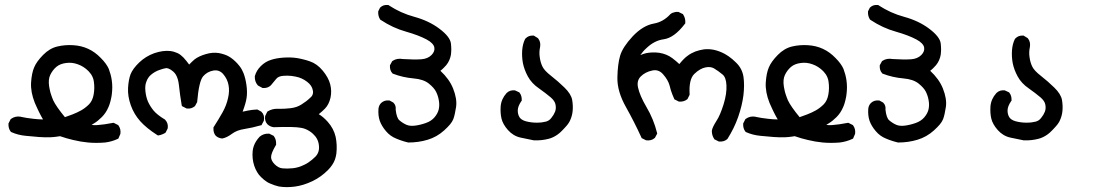

<svg xmlns="http://www.w3.org/2000/svg" viewBox="-20 -454 4540 784"><path d="M339.8 127.9Q309.1 125 279.3 117.7Q251.5 111.3 225.1 102.1Q218.8 103 212.4 104Q206.1 105 200 105.5Q193.8 106 187 106.4Q166 107.4 139.6 105.5Q114.3 103.5 85 100.6Q54.2 97.7 27.3 85.9L25.4 85L23.4 83Q18.6 76.7 16.4 68.8Q14.2 61 14.6 52.2V50.3L15.6 48.3L22.5 34.7L23.4 32.7L25.4 31.2Q42.5 19 64 22.5H64.5V22.9Q89.4 28.3 117.2 31.2Q126.5 32.2 136.5 33Q146.5 33.7 155.8 33.7Q151.9 27.3 148.2 20.5Q144.5 13.7 141.1 6.8Q137.7 0 134.5 -6.8Q131.3 -13.7 128.2 -20.5Q125 -27.3 122.1 -34.2Q104.5 -78.6 106.9 -117.2Q109.4 -155.8 119.6 -179.2Q129.4 -202.6 155.8 -229.5Q182.6 -256.8 214.4 -264.2Q245.1 -271.5 278.3 -269.5Q312 -267.6 340.1 -254.6Q368.2 -241.7 391.6 -217.3Q403.8 -205.1 411.9 -193.8Q419.9 -182.6 424.3 -172.4Q428.2 -162.1 431.4 -150.4Q434.6 -138.7 436.5 -125.5Q440.4 -98.6 436.5 -68.4Q436 -64.5 435.3 -60.3Q434.6 -56.2 433.6 -52Q432.6 -47.9 431.9 -44.2Q431.2 -40.5 429.9 -36.6Q428.7 -32.7 427.7 -29.3Q426.8 -25.9 425.3 -22.5Q423.8 -19 422.4 -15.6Q412.6 7.3 396 23.9Q388.2 31.7 380.1 38.3Q372.1 44.9 363.8 49.8Q359.4 52.7 354 55.7Q358.4 56.6 362.8 56.9Q367.2 57.1 371.3 57.1Q375.5 57.1 379.4 56.6Q392.1 55.7 407.5 53.5Q422.9 51.3 440.4 47.9L443.8 47.4L446.8 48.8L460.4 55.7L462.4 56.6L463.9 58.6Q474.1 72.8 471.7 91.8L471.2 93.3L470.7 94.7L464.8 108.4L463.4 111.8L460.4 113.3Q436.5 124.5 409.2 127.9Q372.1 130.9 339.8 127.9ZM275.9 13.2Q294.9 5.9 311.5 -3.4Q328.1 -12.7 343.8 -28.3Q357.9 -43 362.3 -67.4Q367.2 -93.8 363.3 -120.1Q362.8 -124.5 361.8 -128.4Q360.8 -132.3 359.4 -136Q357.9 -139.6 356.2 -143.3Q354.5 -147 352.1 -150.4Q349.6 -153.8 346.9 -157Q344.2 -160.2 341.3 -163.6Q321.8 -183.1 297.9 -191.4Q274.4 -200.2 250 -196.8Q225.6 -193.8 210.4 -181.2Q194.3 -167.5 185.1 -147.9Q176.3 -129.4 180.7 -101.1Q181.6 -95.2 182.9 -89.4Q184.1 -83.5 185.5 -77.6Q187 -71.8 189 -66.4Q190.9 -61 192.9 -55.4Q194.8 -49.8 197.3 -44.4Q209 -19.5 245.1 24.4Z M885.7 111.3Q872.1 109.9 861.8 101.1L861.3 100.6L860.8 100.1Q850.6 88.4 851.6 68.8V66.4L853 64Q871.6 35.2 888.7 4.9Q904.8 -23.9 911.1 -53.2Q918 -82 913.1 -106.9Q908.7 -131.3 891.1 -151.9Q875 -169.9 851.6 -166Q826.2 -161.6 809.6 -142.6Q792.5 -123 785.2 -39.1V-37.1L784.2 -35.6L777.3 -22.9L776.4 -21L774.4 -19.5Q761.7 -9.3 744.6 -10.7H742.7L740.7 -11.7L727.1 -18.6L722.7 -21L721.7 -25.9Q714.8 -65.9 710.4 -107.9Q709 -120.6 705.8 -131.1Q702.6 -141.6 698 -149.2Q693.4 -156.7 687 -162.1Q677.2 -170.4 669.2 -173.6Q661.1 -176.8 655.8 -175.3Q650.4 -174.3 645 -172.9Q639.6 -171.4 634.3 -169.4Q628.9 -167.5 623.5 -165.5Q618.2 -163.1 613.3 -160.4Q608.4 -157.7 604 -154.5Q599.6 -151.4 595.7 -147.9Q592.8 -145.5 590.3 -142.6Q587.9 -139.6 585.7 -136.5Q583.5 -133.3 581.5 -129.6Q579.6 -126 578.1 -121.6Q571.3 -106 573.7 -82.5Q576.2 -58.1 584 -39.6Q592.3 -21 606.4 -3.4Q620.6 14.2 652.8 33.7L653.8 34.2L654.8 35.6Q667.5 49.3 665 68.8L664.6 70.3L664.1 71.8L657.2 85.4L655.8 87.9L653.3 89.4Q650.4 91.3 647.5 92.5Q644.5 93.8 641.4 95Q638.2 96.2 635 97.2Q631.8 98.1 628.4 98.6L625 99.1L621.6 97.2Q577.6 68.8 552.7 41Q527.3 12.7 514.2 -23.9Q501 -61 502.9 -95.2Q504.9 -128.9 513.2 -150.9Q522 -173.3 548.3 -198.7Q574.7 -224.1 609.9 -236.8Q645.5 -249 675.8 -245.6Q683.6 -244.6 690.9 -242.4Q698.2 -240.2 705.1 -237.1Q711.9 -233.9 717.8 -229.2Q723.6 -224.6 729 -219.2Q742.7 -204.1 752.4 -190.4Q757.8 -196.3 763.4 -201.4Q769 -206.5 774.4 -211.4Q791.5 -224.6 819.8 -232.9Q834.5 -237.3 847.9 -238.3Q861.3 -239.3 874 -237.3Q886.2 -234.9 896.5 -231.4Q906.7 -228 915 -223.1Q931.2 -213.9 948.7 -195.3Q954.6 -189 959.5 -182.4Q964.4 -175.8 968 -168.9Q971.7 -162.1 974.6 -154.8Q978.5 -144.5 981.4 -132.6Q984.4 -120.6 986.3 -106.9Q988.3 -93.3 988.5 -79.8Q988.8 -66.4 986.8 -53.7Q983.9 -33.2 970.7 2Q976.6 1 981.7 -0.2Q986.8 -1.5 991.7 -2.4Q1009.3 -5.9 1027.8 -6.8H1030.8L1032.7 -5.9L1045.4 1L1046.9 2L1047.9 2.9Q1061.5 16.1 1057.6 37.6L1057.1 39.6L1056.6 40.5L1049.8 53.2L1047.9 57.1L1043.5 58.1Q1011.7 67.4 978 72.8Q962.4 75.2 950.2 79.8Q938 84.5 928.7 91.3Q917.5 99.6 907.7 104.5Q897.9 109.4 888.7 111.3H887.2Z M1119.1 307.6Q1100.6 303.2 1083 295.4Q1076.7 293 1070.6 289.1Q1064.5 285.2 1058.3 280.3Q1052.2 275.4 1046.4 269.5Q1041.5 265.1 1037.4 259.8Q1033.2 254.4 1029.8 248.5Q1026.4 242.7 1023.4 236.3Q1020.5 230 1018.1 222.7Q1008.8 194.3 1011.7 163.1Q1012.7 152.3 1016.4 142.1Q1020 131.8 1025.9 122.6Q1031.7 113.3 1040 104.5V104H1040.5Q1056.2 90.8 1077.6 91.8H1079.6L1081.5 92.8L1095.2 99.6L1097.2 100.6L1098.6 102.5Q1108.4 115.2 1107.4 135.3V137.7L1106 139.6Q1086.9 171.9 1086.9 187.5Q1086.9 202.1 1101.6 216.8Q1116.7 231.9 1133.3 233.4Q1152.3 235.4 1176.3 232.9Q1199.2 230.5 1223.6 218.3Q1231.9 214.4 1239.5 209.2Q1247.1 204.1 1254.2 198.2Q1261.2 192.4 1268.1 185.5Q1285.6 167.5 1282.2 139.6Q1280.8 125.5 1274.7 113.8Q1268.6 102.1 1257.8 92.3Q1250.5 85.4 1242.4 80.6Q1234.4 75.7 1226.3 72.5Q1218.3 69.3 1209 67.9Q1181.2 62.5 1099.1 65.4H1098.1H1097.7Q1084 64 1072.8 54.2L1072.3 53.7L1071.8 53.2Q1060.1 40.5 1062.5 21L1063 19.5L1063.5 18.1L1070.3 4.4L1071.3 2L1073.7 0.5Q1082.5 -4.9 1092.8 -7.6Q1103 -10.3 1114.7 -9.8Q1139.2 -8.8 1166.5 -12.2Q1191.9 -15.1 1210.9 -27.3Q1221.2 -33.7 1230.5 -40.8Q1239.7 -47.9 1247.6 -55.7Q1252.4 -59.6 1254.9 -64.2Q1257.3 -68.8 1258.1 -74.2Q1258.8 -79.6 1257.3 -85.4Q1253.9 -105 1233.9 -120.1Q1223.1 -128.4 1211.7 -133.5Q1200.2 -138.7 1187.5 -141.1Q1178.7 -143.1 1170.4 -144Q1162.1 -145 1153.8 -145Q1145.5 -145 1137.7 -144.5Q1116.2 -143.1 1107.4 -131.3Q1095.2 -115.7 1086.4 -106L1085.9 -105.5L1085.4 -105Q1072.8 -93.3 1054.2 -94.7H1051.8L1050.3 -95.7L1035.6 -103.5L1034.2 -104.5L1032.7 -105.5Q1019.5 -120.6 1020.5 -142.1V-143.1L1021 -144.5Q1027.3 -166.5 1045.2 -184.3Q1063 -202.1 1086.4 -209.5Q1108.4 -216.8 1138.4 -218.8Q1168.5 -220.7 1193.4 -216.8Q1199.7 -215.8 1206.1 -214.4Q1212.4 -212.9 1218.8 -211.4Q1225.1 -210 1231.7 -208Q1238.3 -206.1 1245.1 -203.6Q1274.4 -193.8 1297.9 -165.5Q1321.3 -137.2 1328.4 -109.6Q1335.4 -82 1329.6 -55.2Q1323.2 -27.3 1307.1 -10.7Q1296.9 0 1281.7 12.2Q1300.3 23.4 1317.9 43Q1342.8 70.8 1350.6 105Q1357.4 138.2 1353.5 173.3Q1352.5 179.7 1351.1 185.8Q1349.6 191.9 1347.7 197.5Q1345.7 203.1 1342.8 208.7Q1339.8 214.4 1336.2 219.7Q1332.5 225.1 1328.4 230.2Q1324.2 235.4 1319.3 240.2Q1291 269 1254.9 286.1Q1218.8 303.2 1184.1 307.9Q1149.4 312.5 1119.6 307.6Z M1645 127.4Q1639.2 126 1633.1 124.3Q1627 122.6 1621.1 120.6Q1615.2 118.7 1609.4 116.5Q1603.5 114.3 1597.7 111.8Q1573.2 102.1 1555.7 81.1Q1546.9 70.8 1540.8 60.5Q1534.7 50.3 1530.8 39.6Q1523.4 18.1 1525.4 -9.8Q1526.9 -23.9 1536.1 -33.2V-33.7H1536.6Q1549.3 -45.4 1567.9 -43.9H1570.3L1571.8 -43L1584.5 -36.1L1585.9 -35.2L1586.9 -34.2Q1597.7 -23.4 1595.7 -5.9Q1599.6 28.3 1611.3 37.6Q1625 49.3 1640.1 55.7Q1653.8 61.5 1673.8 59.1Q1695.3 56.6 1718.8 48.3Q1741.2 40.5 1754.4 24.9Q1767.6 9.3 1771.5 -7.3Q1775.4 -24.9 1772 -43.5Q1769 -62.5 1760.7 -79.1Q1752.9 -95.2 1731 -112.8Q1709 -130.4 1668.9 -133.8Q1624.5 -137.7 1585.4 -152.8L1583 -153.8L1581.5 -155.8Q1576.2 -161.6 1574 -169.2Q1571.8 -176.8 1572.3 -185.1V-187.5L1573.2 -189L1580.1 -201.7L1581.5 -204.1L1583.5 -205.6Q1601.1 -217.3 1625.5 -212.9Q1670.4 -210 1699.7 -211.9Q1713.4 -212.9 1723.9 -217.3Q1734.4 -221.7 1742.2 -229.5Q1756.8 -244.6 1753.4 -260.7Q1752 -268.6 1744.1 -276.9Q1736.3 -285.2 1721.7 -293Q1689.5 -310.1 1638.2 -324.7Q1584 -339.8 1534.7 -372.6L1532.7 -374L1531.7 -375.5Q1523.4 -389.2 1524.4 -405.8V-407.7L1525.4 -409.7L1531.2 -421.4L1532.2 -422.9L1533.7 -424.3Q1545.4 -435.1 1563 -433.6H1565.9L1567.9 -432.1Q1616.2 -400.4 1671.9 -385.3Q1731 -369.1 1773.4 -337.4Q1817.9 -304.2 1821.3 -276.4Q1821.8 -270.5 1822.3 -264.6Q1822.8 -258.8 1822.8 -252.9Q1822.8 -247.1 1822.3 -241.5Q1821.8 -235.8 1821.3 -230.5Q1819.3 -219.2 1814.7 -208.5Q1810.1 -197.8 1802.2 -188Q1799.8 -185.5 1797.6 -183.1Q1795.4 -180.7 1793 -178.2Q1790.5 -175.8 1788.1 -173.3Q1785.6 -170.9 1783.2 -168.9Q1780.8 -167 1778.3 -165Q1814.9 -130.9 1830.1 -92.8Q1847.2 -49.8 1842.3 -17.1Q1839.8 -1.5 1837.2 10.7Q1834.5 22.9 1831.1 32.2Q1827.1 42.5 1817.9 53.7Q1808.6 64.9 1793.5 78.6Q1763.7 105.5 1726.1 116.7Q1689 127.9 1647.5 127.9H1646.5Z M2160.2 119.1Q2132.8 113.3 2106 107.9Q2076.2 101.6 2054.2 77.1Q2033.2 53.2 2027.8 30.3Q2022.5 7.8 2024.4 -20Q2026.9 -49.8 2048.3 -73.7L2048.8 -74.2L2049.3 -74.7Q2063 -87.4 2082.5 -85L2084 -84.5L2085 -84L2097.7 -78.1L2100.1 -77.1L2101.6 -75.2Q2106.4 -69.3 2108.6 -61.5Q2110.8 -53.7 2110.4 -45.4V-42.5L2108.4 -40.5Q2094.7 -20 2094.2 -3.9Q2093.8 12.2 2101.1 24.4Q2104.5 29.8 2110.6 33.9Q2116.7 38.1 2126.5 41Q2137.2 43.9 2148.4 45.4Q2159.7 46.9 2171.4 46.9Q2183.1 46.9 2192.6 45.7Q2202.1 44.4 2209.5 42.5Q2216.3 40.5 2221.7 36.9Q2227.1 33.2 2231.4 27.3Q2241.2 15.6 2246.6 2Q2251.5 -10.7 2248.5 -26.4Q2246.1 -41.5 2228.5 -56.6Q2218.8 -64.9 2206.8 -74Q2194.8 -83 2181.2 -92.8Q2150.9 -113.3 2135.3 -142.1Q2120.6 -169.4 2115.2 -196.3Q2110.4 -223.1 2112.3 -249Q2114.3 -274.9 2124 -294.4L2125 -295.9L2126 -296.9Q2138.7 -310.1 2157.7 -308.6H2160.2L2162.1 -307.1L2174.8 -299.3L2176.3 -298.3L2177.2 -297.4Q2183.1 -290 2185.1 -281.2Q2187 -272.5 2185.5 -262.7Q2180.7 -240.7 2184.1 -219.7Q2187 -198.2 2195.3 -181.6Q2203.1 -165.5 2230 -144.5Q2259.3 -121.6 2284.7 -96.7Q2312 -70.3 2316.4 -45.9Q2320.3 -22.9 2318.4 -1.5Q2317.4 9.3 2314.7 19Q2312 28.8 2308.1 37.1Q2307.1 40 2305.4 42.7Q2303.7 45.4 2302 48.3Q2300.3 51.3 2297.9 54.2Q2295.4 57.1 2293 60.1Q2290.5 63 2287.6 66.2Q2284.7 69.3 2281.5 72.8Q2278.3 76.2 2274.9 79.6Q2266.6 88.4 2257.8 94.7Q2249 101.1 2239.5 105.7Q2230 110.4 2220.2 112.8Q2192.4 120.1 2161.6 119.1H2161.1Z M2913.6 123 2899.9 116.2 2897.5 115.2 2896 112.8Q2886.7 98.6 2886.7 81.1V80.6V80.1Q2888.2 66.9 2905.3 40Q2913.1 28.3 2920.4 11.2Q2927.7 -5.9 2934.6 -27.8Q2948.2 -71.8 2946.3 -106.4Q2944.8 -138.7 2929.7 -150.4Q2912.6 -164.6 2895.5 -174.8Q2880.9 -183.1 2860.4 -178.7Q2855 -177.7 2849.6 -175.5Q2844.2 -173.3 2838.6 -170.2Q2833 -167 2826.9 -162.4Q2820.8 -157.7 2814.9 -151.9Q2792.5 -129.9 2795.9 -69.8V-67.4L2794.9 -64.9L2788.1 -51.3L2787.1 -49.3L2785.2 -47.9Q2772.5 -38.1 2754.4 -39.1H2752.4L2750.5 -40L2736.8 -46.9L2733.9 -48.3L2732.4 -51.8Q2728.5 -60.1 2725.3 -68.6Q2722.2 -77.1 2719.2 -85.9Q2716.3 -94.7 2714.4 -104Q2708 -127.9 2687 -151.4Q2668.5 -171.9 2643.1 -166Q2628.9 -163.1 2617.2 -157Q2605.5 -150.9 2596.2 -141.6Q2579.1 -124.5 2585.4 -96.2Q2592.3 -64 2619.6 -17.1Q2648.9 32.2 2662.6 87.4L2663.6 91.3L2662.1 94.2L2655.3 106.9L2654.3 108.9L2652.8 109.9Q2646.5 115.7 2637.9 117.9Q2629.4 120.1 2620.1 119.1L2618.2 118.7L2616.7 118.2L2603 111.3L2600.1 109.9L2598.6 106.4Q2570.3 44.4 2536.1 -16.6Q2500 -80.6 2501 -136.7Q2502 -191.9 2512.2 -226.6Q2522.5 -261.7 2563.5 -305.7Q2605.5 -350.1 2650.4 -357.9Q2669.4 -361.3 2685.8 -370.6Q2702.1 -379.9 2716.3 -395L2716.8 -396L2717.8 -396.5Q2721.7 -399.9 2726.8 -401.9Q2731.9 -403.8 2737.3 -404.8Q2742.7 -405.8 2748.5 -405.3H2750.5L2752.4 -404.3L2766.1 -397.5L2768.6 -396.5L2770 -394Q2779.3 -379.4 2778.3 -361.8V-358.9L2776.4 -356.4Q2754.9 -328.1 2733.2 -312.3Q2711.4 -296.4 2689.5 -293.5Q2652.8 -288.6 2621.1 -258.8Q2612.8 -251.5 2606.2 -243.9Q2599.6 -236.3 2594.7 -229Q2606 -233.9 2617.7 -236.8Q2644 -242.2 2672.9 -238.3Q2687.5 -235.8 2700.7 -230.5Q2713.9 -225.1 2725.6 -216.3Q2741.7 -204.1 2753.9 -192.4Q2773.9 -216.8 2787.6 -226.1Q2794.9 -231.9 2803 -236.1Q2811 -240.2 2819.3 -243.7Q2835.4 -249.5 2854 -252.4Q2873.5 -254.9 2895.5 -250.5Q2917.5 -245.6 2939.5 -233.9Q2947.3 -229.5 2954.8 -224.4Q2962.4 -219.2 2970.2 -212.6Q2978 -206.1 2985.8 -198.2Q3011.2 -173.8 3016.1 -138.7Q3020.5 -105.5 3015.6 -64.5Q3014.2 -53.7 3012.2 -43.2Q3010.3 -32.7 3007.6 -21.7Q3004.9 -10.7 3001.5 0.7Q2998 12.2 2994.1 23.9Q2985.8 47.4 2974.9 69.6Q2963.9 91.8 2950.7 112.8L2949.7 113.8L2948.7 114.7Q2937 125 2917.5 124H2915.5Z M3339.8 127.9Q3309.1 125 3279.3 117.7Q3251.5 111.3 3225.1 102.1Q3218.8 103 3212.4 104Q3206.1 105 3200 105.5Q3193.8 106 3187 106.4Q3166 107.4 3139.6 105.5Q3114.3 103.5 3085 100.6Q3054.2 97.7 3027.3 85.9L3025.4 85L3023.4 83Q3018.6 76.7 3016.4 68.8Q3014.2 61 3014.6 52.2V50.3L3015.6 48.3L3022.5 34.7L3023.4 32.7L3025.4 31.2Q3042.5 19 3064 22.5H3064.5V22.9Q3089.4 28.3 3117.2 31.2Q3126.5 32.2 3136.5 33Q3146.5 33.7 3155.8 33.7Q3151.9 27.3 3148.2 20.5Q3144.5 13.7 3141.1 6.8Q3137.7 0 3134.5 -6.8Q3131.3 -13.7 3128.2 -20.5Q3125 -27.3 3122.1 -34.2Q3104.5 -78.6 3106.9 -117.2Q3109.4 -155.8 3119.6 -179.2Q3129.4 -202.6 3155.8 -229.5Q3182.6 -256.8 3214.4 -264.2Q3245.1 -271.5 3278.3 -269.5Q3312 -267.6 3340.1 -254.6Q3368.2 -241.7 3391.6 -217.3Q3403.8 -205.1 3411.9 -193.8Q3419.9 -182.6 3424.3 -172.4Q3428.2 -162.1 3431.4 -150.4Q3434.6 -138.7 3436.5 -125.5Q3440.4 -98.6 3436.5 -68.4Q3436 -64.5 3435.3 -60.3Q3434.6 -56.2 3433.6 -52Q3432.6 -47.9 3431.9 -44.2Q3431.2 -40.5 3429.9 -36.6Q3428.7 -32.7 3427.7 -29.3Q3426.8 -25.9 3425.3 -22.5Q3423.8 -19 3422.4 -15.6Q3412.6 7.3 3396 23.9Q3388.2 31.7 3380.1 38.3Q3372.1 44.9 3363.8 49.8Q3359.4 52.7 3354 55.7Q3358.4 56.6 3362.8 56.9Q3367.2 57.1 3371.3 57.1Q3375.5 57.1 3379.4 56.6Q3392.1 55.7 3407.5 53.5Q3422.9 51.3 3440.4 47.9L3443.8 47.4L3446.8 48.8L3460.4 55.7L3462.4 56.6L3463.9 58.6Q3474.1 72.8 3471.7 91.8L3471.2 93.3L3470.7 94.7L3464.8 108.4L3463.4 111.8L3460.4 113.3Q3436.5 124.5 3409.2 127.9Q3372.1 130.9 3339.8 127.9ZM3275.9 13.2Q3294.9 5.9 3311.5 -3.4Q3328.1 -12.7 3343.8 -28.3Q3357.9 -43 3362.3 -67.4Q3367.2 -93.8 3363.3 -120.1Q3362.8 -124.5 3361.8 -128.4Q3360.8 -132.3 3359.4 -136Q3357.9 -139.6 3356.2 -143.3Q3354.5 -147 3352.1 -150.4Q3349.6 -153.8 3346.9 -157Q3344.2 -160.2 3341.3 -163.6Q3321.8 -183.1 3297.9 -191.4Q3274.4 -200.2 3250 -196.8Q3225.6 -193.8 3210.4 -181.2Q3194.3 -167.5 3185.1 -147.9Q3176.3 -129.4 3180.7 -101.1Q3181.6 -95.2 3182.9 -89.4Q3184.1 -83.5 3185.5 -77.6Q3187 -71.8 3189 -66.4Q3190.9 -61 3192.9 -55.4Q3194.8 -49.8 3197.3 -44.4Q3209 -19.5 3245.1 24.4Z M3645 127.4Q3639.2 126 3633.1 124.3Q3627 122.6 3621.1 120.6Q3615.2 118.7 3609.4 116.5Q3603.5 114.3 3597.7 111.8Q3573.2 102.1 3555.7 81.1Q3546.9 70.8 3540.8 60.5Q3534.7 50.3 3530.8 39.6Q3523.4 18.1 3525.4 -9.8Q3526.9 -23.9 3536.1 -33.2V-33.7H3536.6Q3549.3 -45.4 3567.9 -43.9H3570.3L3571.8 -43L3584.5 -36.1L3585.9 -35.2L3586.9 -34.2Q3597.7 -23.4 3595.7 -5.9Q3599.6 28.3 3611.3 37.6Q3625 49.3 3640.1 55.7Q3653.8 61.5 3673.8 59.1Q3695.3 56.6 3718.8 48.3Q3741.2 40.5 3754.4 24.9Q3767.6 9.3 3771.5 -7.3Q3775.4 -24.9 3772 -43.5Q3769 -62.5 3760.7 -79.1Q3752.9 -95.2 3731 -112.8Q3709 -130.4 3668.9 -133.8Q3624.5 -137.7 3585.4 -152.8L3583 -153.8L3581.5 -155.8Q3576.2 -161.6 3574 -169.2Q3571.8 -176.8 3572.3 -185.1V-187.5L3573.2 -189L3580.1 -201.7L3581.5 -204.1L3583.5 -205.6Q3601.1 -217.3 3625.5 -212.9Q3670.4 -210 3699.7 -211.9Q3713.4 -212.9 3723.9 -217.3Q3734.4 -221.7 3742.2 -229.5Q3756.8 -244.6 3753.4 -260.7Q3752 -268.6 3744.1 -276.9Q3736.3 -285.2 3721.7 -293Q3689.5 -310.1 3638.2 -324.7Q3584 -339.8 3534.7 -372.6L3532.7 -374L3531.7 -375.5Q3523.4 -389.2 3524.4 -405.8V-407.7L3525.4 -409.7L3531.2 -421.4L3532.2 -422.9L3533.7 -424.3Q3545.4 -435.1 3563 -433.6H3565.9L3567.9 -432.1Q3616.2 -400.4 3671.9 -385.3Q3731 -369.1 3773.4 -337.4Q3817.9 -304.2 3821.3 -276.4Q3821.8 -270.5 3822.3 -264.6Q3822.8 -258.8 3822.8 -252.9Q3822.8 -247.1 3822.3 -241.5Q3821.8 -235.8 3821.3 -230.5Q3819.3 -219.2 3814.7 -208.5Q3810.1 -197.8 3802.2 -188Q3799.8 -185.5 3797.6 -183.1Q3795.4 -180.7 3793 -178.2Q3790.5 -175.8 3788.1 -173.3Q3785.6 -170.9 3783.2 -168.9Q3780.8 -167 3778.3 -165Q3814.9 -130.9 3830.1 -92.8Q3847.2 -49.8 3842.3 -17.1Q3839.8 -1.5 3837.2 10.7Q3834.5 22.9 3831.1 32.2Q3827.1 42.5 3817.9 53.7Q3808.6 64.9 3793.5 78.6Q3763.7 105.5 3726.1 116.7Q3689 127.9 3647.5 127.9H3646.5Z M4160.2 119.1Q4132.8 113.3 4106 107.9Q4076.2 101.6 4054.2 77.1Q4033.2 53.2 4027.8 30.3Q4022.5 7.8 4024.4 -20Q4026.9 -49.8 4048.3 -73.7L4048.8 -74.2L4049.3 -74.7Q4063 -87.4 4082.5 -85L4084 -84.5L4085 -84L4097.7 -78.1L4100.1 -77.1L4101.6 -75.2Q4106.4 -69.3 4108.6 -61.5Q4110.8 -53.7 4110.4 -45.4V-42.5L4108.4 -40.5Q4094.7 -20 4094.2 -3.9Q4093.8 12.2 4101.1 24.4Q4104.5 29.8 4110.6 33.9Q4116.7 38.1 4126.5 41Q4137.2 43.9 4148.4 45.4Q4159.7 46.9 4171.4 46.9Q4183.1 46.9 4192.6 45.7Q4202.1 44.4 4209.5 42.5Q4216.3 40.5 4221.7 36.9Q4227.1 33.2 4231.4 27.3Q4241.2 15.6 4246.6 2Q4251.5 -10.7 4248.5 -26.4Q4246.1 -41.5 4228.5 -56.6Q4218.8 -64.9 4206.8 -74Q4194.8 -83 4181.2 -92.8Q4150.9 -113.3 4135.3 -142.1Q4120.6 -169.4 4115.2 -196.3Q4110.4 -223.1 4112.3 -249Q4114.3 -274.9 4124 -294.4L4125 -295.9L4126 -296.9Q4138.7 -310.1 4157.7 -308.6H4160.2L4162.1 -307.1L4174.8 -299.3L4176.3 -298.3L4177.2 -297.4Q4183.1 -290 4185.1 -281.2Q4187 -272.5 4185.5 -262.7Q4180.7 -240.7 4184.1 -219.7Q4187 -198.2 4195.3 -181.6Q4203.1 -165.5 4230 -144.5Q4259.3 -121.6 4284.7 -96.7Q4312 -70.3 4316.4 -45.9Q4320.3 -22.9 4318.4 -1.5Q4317.4 9.3 4314.7 19Q4312 28.8 4308.1 37.1Q4307.1 40 4305.4 42.7Q4303.7 45.4 4302 48.3Q4300.3 51.3 4297.9 54.2Q4295.4 57.1 4293 60.1Q4290.5 63 4287.6 66.2Q4284.7 69.3 4281.5 72.8Q4278.3 76.2 4274.9 79.6Q4266.6 88.4 4257.8 94.7Q4249 101.1 4239.5 105.7Q4230 110.4 4220.2 112.8Q4192.4 120.1 4161.6 119.1H4161.1Z"/></svg>

Font: NaikaiFont
Style: Bold
Weight: 700
Version: Version 1.89